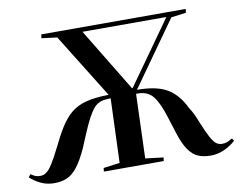

<svg xmlns="http://www.w3.org/2000/svg" viewBox="-85 -838 1203 960"><g transform="rotate(-10 516.5 -358.0)"><path d="M467 -355 451 -354Q404 -354 377.5 -320Q351 -286 321 -215Q312 -195 304 -175Q296 -155 287 -134Q259 -73 233.5 -41Q208 -9 180 2.5Q152 14 117 14Q79 14 48 -1Q17 -16 -5 -37L6 -51Q21 -41 30 -37.5Q39 -34 55 -34Q70 -34 84 -43.5Q98 -53 115.5 -80Q133 -107 160 -161Q187 -217 212 -257Q237 -297 268 -323Q299 -349 344.5 -361Q390 -373 460 -374L257 -701L178 -711L181 -730H914L912 -711L836 -701L604 -374Q702 -374 756 -342.5Q810 -311 844 -240Q856 -222 865.5 -202Q875 -182 883 -161Q905 -107 920 -79.5Q935 -52 948 -43Q961 -34 976 -34Q992 -34 1002 -38Q1012 -42 1029 -52L1038 -39Q1014 -17 981 -1.5Q948 14 910 14Q875 14 848 3Q821 -8 798.5 -40Q776 -72 757 -134Q751 -153 745 -172Q739 -191 733 -210Q710 -285 683.5 -319.5Q657 -354 609 -355H596L585 -29L676 -18L674 0H370L372 -18L455 -29ZM386 -707 581 -386H584L812 -707Z"/></g></svg>

Font: Literata 72pt SemiBold
Style: Italic
Weight: 600
Italic angle: -2°
Designer: Latin by Veronika Burian and Jose Scaglione. Greek by Irene Vlachou. Cyrillic by Vera Evstafieva
Foundry: TypeTogether
Version: Version 3.002